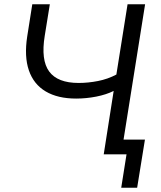

<svg xmlns="http://www.w3.org/2000/svg" viewBox="-20 -725 755 902"><path d="M549.5 157 574.4 0H467.3L514 -297.8Q479.7 -280.6 432.4 -271.2Q385.1 -261.9 337.8 -261.9Q251.2 -261.9 194.6 -295.5Q138 -329.2 115.7 -394.3Q93.3 -459.4 107.8 -553.4L131.7 -705H214.1L190.2 -557Q171.5 -442.7 211.1 -389Q250.7 -335.3 349.5 -335.3Q394 -335.3 440.4 -344.4Q486.8 -353.5 526.7 -374.8L579.3 -705H661.7L560.4 -69.1H660.9L624.3 157Z"/></svg>

Font: Nunito Sans 12pt ExtraLight
Style: Italic
Weight: 200
Italic angle: -9°
Designer: Vernon Adams
Foundry: Vernon Adams
Version: Version 3.101;gftools[0.9.27]